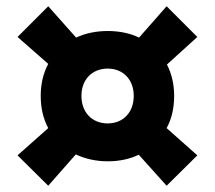

<svg xmlns="http://www.w3.org/2000/svg" viewBox="-20 -636 686 613"><path d="M324 -537C287 -537 253 -530 223 -516L134 -616L36 -518L134 -432C118 -402 110 -368 110 -330C110 -291 118 -257 134 -227L36 -140L134 -43L222 -143C252 -129 286 -121 324 -121C361 -121 394 -128 423 -142L512 -43L610 -140L512 -227C528 -256 536 -291 536 -330C536 -367 528 -401 513 -430L610 -518L512 -616L424 -516C395 -530 361 -537 324 -537ZM324 -417C373 -417 407 -382 407 -330C407 -277 373 -242 324 -242C274 -242 240 -277 240 -330C240 -382 274 -417 324 -417Z"/></svg>

Font: Work Sans
Style: Bold
Weight: 700
Designer: Wei Huang
Foundry: Wei Huang
Version: Version 2.012